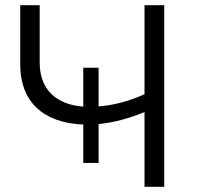

<svg xmlns="http://www.w3.org/2000/svg" viewBox="-20 -720 771 740"><path d="M613 -700H537V-357C478 -330 417 -314 360 -310V-459H301V-309C195 -317 133 -377 133 -478V-700H58V-470C58 -329 146 -246 301 -240V-92H360V-242C416 -247 476 -263 537 -288V0H613Z"/></svg>

Font: Montserrat-Alt1
Style: Regular
Weight: 400
Designer: Differentunic
Foundry: Differentunic
Version: Version 7.222